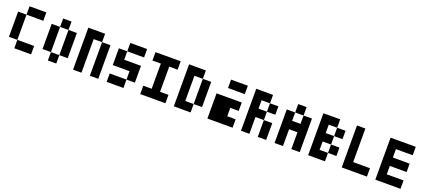

<svg xmlns="http://www.w3.org/2000/svg" viewBox="55 -1811 6451 2938"><g transform="rotate(20 3281.0 -342.0)"><path d="M205.1 -546.9V-683.6H478.5V-546.9ZM205.1 0V-136.7H478.5V0ZM68.4 -546.9H205.1V-136.7H68.4Z M888.7 -546.9H752V-683.6H888.7ZM888.7 0H752V-136.7H888.7ZM888.7 -546.9H1025.4V-136.7H888.7ZM615.2 -546.9H752V-136.7H615.2Z M1435.5 -683.6V-546.9H1298.8V0H1162.1V-683.6ZM1435.5 -546.9H1572.3V0H1435.5Z M1845.7 -546.9V-683.6H2119.1V-546.9ZM1709 0V-136.7H1982.4V0ZM1709 -546.9H1845.7V-410.2H2119.1V-136.7H1982.4V-273.4H1709Z M2392.6 -546.9H2255.9V-683.6H2666V-546.9H2529.3V-136.7H2666V0H2255.9V-136.7H2392.6Z M3076.2 -546.9H3212.9V-136.7H3076.2ZM3076.2 -683.6V-546.9H2939.5V-136.7H3076.2V0H2802.7V-683.6Z M3486.3 -546.9V-683.6H3759.8V-546.9ZM3349.6 -410.2H3759.8V-273.4H3623V-136.7H3759.8V0H3349.6Z M4306.6 -410.2H4169.9V-546.9H4306.6ZM4169.9 -273.4H4306.6V0H4169.9ZM4169.9 -683.6V-546.9H4033.2V-410.2H4169.9V-273.4H4033.2V0H3896.5V-683.6Z M4716.8 -546.9H4580.1V-683.6H4716.8ZM4443.4 -546.9H4580.1V-410.2H4716.8V-546.9H4853.5V0H4716.8V-273.4H4580.1V0H4443.4Z M5400.4 -410.2H5263.7V-546.9H5400.4ZM5263.7 -683.6V-546.9H5127V-410.2H5263.7V-273.4H5127V-136.7H5263.7V0H4990.2V-683.6ZM5400.4 -136.7H5263.7V-273.4H5400.4Z M5537.1 -683.6H5673.8V-136.7H5947.3V0H5537.1Z M6494.1 -683.6V-546.9H6220.7V-410.2H6494.1V-273.4H6220.7V-136.7H6494.1V0H6084V-683.6Z"/></g></svg>

Font: DatCub
Style: Bold
Weight: 700
Designer: GGBot
Version: 1.00